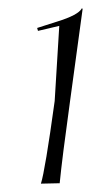

<svg xmlns="http://www.w3.org/2000/svg" viewBox="-20 -624 218 460"><path d="M123 -185 78 -184Q88 -215 111 -382L122 -562L71 -550L69 -557L116 -572Q168 -588 176 -604L178 -603L148 -383Q129 -246 123 -185Z"/></svg>

Font: Kleymissky
Style: Regular
Weight: 500
Italic angle: -8°
Designer: gluk
Foundry: gluk
Version: Version 0.283